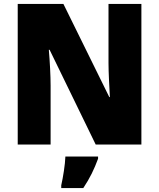

<svg xmlns="http://www.w3.org/2000/svg" viewBox="-20 -734 809 975"><path d="M698 0V-714H531V-414C531 -368 535 -297 538 -241H535L302 -714H70V0H237V-300C237 -349 233 -423 228 -481H232L466 0ZM478 72V61H312C311 100 300 168 291 207V221H403C437 170 458 126 478 72Z"/></svg>

Font: Noto Sans Devanagari UI SemiCondensed Black
Style: Regular
Weight: 900
Width: 4
Designer: Jelle Bosma - Monotype Design Team
Foundry: Monotype Imaging Inc.
Version: Version 2.004